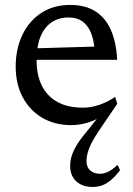

<svg xmlns="http://www.w3.org/2000/svg" viewBox="-20 -484 524 758"><path d="M443 -74.5 369 34.5Q351 61.5 340.5 82.5Q330 103.5 325.8 120.2Q321.5 137 321.5 151.5Q321.5 176.5 336.5 189.2Q351.5 202 374 202Q389.5 202 405.2 195Q421 188 444.5 167L454 188Q435.5 212 418.5 226.5Q401.5 241 384 247.5Q366.5 254 345 254Q305 254 281 231.8Q257 209.5 257 170.5Q257 152 262.5 133.2Q268 114.5 281 92Q294 69.5 317.5 41.5L375.5 -31L381.5 -24.5Q353 -7.5 322.5 1.2Q292 10 261 10Q196.5 10 147.2 -18.8Q98 -47.5 70 -99.5Q42 -151.5 42 -221Q42 -291 68.2 -346Q94.5 -401 142.8 -432.8Q191 -464.5 257 -464.5Q316.5 -464.5 356.2 -439.5Q396 -414.5 417.5 -366.2Q439 -318 442.5 -248H110V-293L386 -301L353.5 -283.5Q351 -326 338.8 -355.2Q326.5 -384.5 305 -399.8Q283.5 -415 251 -415Q212.5 -415 184 -396Q155.5 -377 140 -339.5Q124.5 -302 124.5 -246Q124.5 -185.5 146.2 -143.8Q168 -102 208.5 -80.5Q249 -59 306.5 -59Q330 -59 352 -64.2Q374 -69.5 394.8 -79Q415.5 -88.5 434.5 -101.5Z"/></svg>

Font: Newsreader
Style: Regular
Weight: 400
Designer: Hugues Gentile
Foundry: Production Type
Version: Version 1.003